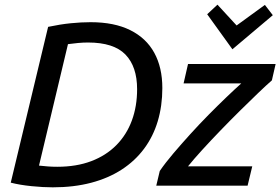

<svg xmlns="http://www.w3.org/2000/svg" viewBox="-20 -795 1200 822"><path d="M206 7Q165 7 115 2Q65 -3 26 -13L186 -680Q238 -691 283 -695.5Q328 -700 368 -700Q469 -700 537.5 -666Q606 -632 640.5 -569Q675 -506 675 -418Q675 -342 655.5 -276.5Q636 -211 597 -158.5Q558 -106 501 -69Q444 -32 370 -12.5Q296 7 206 7ZM225 -81Q307 -81 370.5 -105Q434 -129 478 -173.5Q522 -218 544.5 -279Q567 -340 567 -413Q567 -510 517 -561.5Q467 -613 357 -613Q336 -613 314.5 -611Q293 -609 271 -606L147 -86Q166 -84 184.5 -82.5Q203 -81 225 -81ZM649 0 664 -63Q688 -98 722 -138Q756 -178 794.5 -220.5Q833 -263 872.5 -303Q912 -343 948.5 -378Q985 -413 1013 -438H766L785 -521H1160L1144 -451Q1121 -431 1085.5 -397Q1050 -363 1008 -321.5Q966 -280 924 -236.5Q882 -193 845.5 -153Q809 -113 785 -83H1060L1040 0ZM975 -584 867 -734 911 -775 993 -686 1114 -774 1148 -730Z"/></svg>

Font: Ubuntu Sans Medium
Style: Italic
Weight: 500
Italic angle: -13.5°
Designer: Dalton Maag Ltd
Foundry: Dalton Maag Ltd
Version: Version 1.006